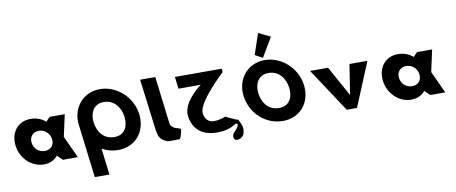

<svg xmlns="http://www.w3.org/2000/svg" viewBox="-98 -1498 5241 2209"><g transform="rotate(-10 2522.0 -393.5)"><path d="M18.6 -256C37 -106 156.8 15 306.8 15C376.8 15 433 -16 465.9 -58H467.9L527 0H702L583.3 -258L639 -513H462L416 -464C369 -505 309.2 -528 240.2 -528C90.2 -528 0.1 -406 18.6 -256ZM206.6 -256C197.8 -327 244.7 -377 311.7 -377C377.7 -377 436.8 -327 445.6 -256C454.2 -186 410.3 -136 341.3 -136C269.3 -136 215.2 -186 206.6 -256Z M949.7 -363.9C936.9 -468.5 981.8 -573 1105.1 -573C1229.2 -573 1298.1 -468.5 1310.9 -363.9C1323.8 -259.4 1283.9 -154.8 1156.4 -154.8C1025.5 -154.8 962.5 -259.4 949.7 -363.9ZM777.1 -363.9C777.6 -359.8 778.2 -355.7 778.8 -351.7L853.9 260H1024.9L987.1 -48.1C1042.9 -17.5 1106.9 -0.1 1175.4 -0.1C1376.9 -0.1 1508.6 -159.1 1483.5 -363.9C1458.3 -568.8 1280.8 -726.9 1086.2 -726.9C893.2 -726.9 752 -568.8 777.1 -363.9Z M1562 -753H1739L1808 -191C1810.4 -173 1827.8 -161.8 1846.6 -145C1856.9 -135.7 1917.1 -124 1926.6 -113C1926.6 -113 1916.7 -21.3 1890.6 0C1806.5 0 1768.1 4.3 1748.1 -3C1677.4 -28.9 1653.4 -57.6 1638.8 -148L1638.3 -148L1636.1 -166.5C1634.7 -176.7 1633.4 -187.5 1632.1 -199L1631.9 -200Z M2317.2 -136.2C2223.7 -136.2 2207.2 -222 2204 -247.5C2188.2 -376.7 2512.8 -675 2512.8 -675L2507.9 -715H1961.3L1978.6 -574.8H2238.7C2238.7 -574.8 2011.4 -411.5 2031.5 -247.5C2042.3 -159.1 2093.2 -1 2333.8 -1C2447.8 -1 2517.9 -36.5 2555.7 -65C2567.9 -62.6 2579.9 -58.6 2578.6 -51C2567.6 14 2484.8 32 2507.1 99C2522.7 145 2603.2 116 2621.1 75C2646.8 15 2631 -40 2593.4 -102C2589.2 -109 2583.5 -109.6 2577.3 -106.7L2450.6 -164.6C2450.6 -164.6 2393.7 -136.2 2317.2 -136.2Z M2909.2 -803.2 2997.8 -756.1 3130.2 -980 2991.6 -1047.2ZM2701.6 -363.9C2726.8 -159.1 2892.5 -0.1 3099.9 -0.1C3301.4 -0.1 3433.1 -159.1 3408 -363.9C3382.8 -568.8 3205.3 -726.9 3010.7 -726.9C2817.7 -726.9 2676.5 -568.8 2701.6 -363.9ZM2874.2 -363.9C2861.4 -468.5 2906.3 -573 3029.6 -573C3153.7 -573 3222.6 -468.5 3235.4 -363.9C3248.3 -259.4 3208.4 -154.8 3080.9 -154.8C2950 -154.8 2887 -259.4 2874.2 -363.9Z M3715 -513H3505L3843 0H3963L4175 -513H3965L3910.4 -160Z M4310.6 -256C4329 -106 4448.8 15 4598.8 15C4668.8 15 4725 -16 4757.9 -58H4759.9L4819 0H4994L4875.3 -258L4931 -513H4754L4708 -464C4661 -505 4601.2 -528 4532.2 -528C4382.2 -528 4292.1 -406 4310.6 -256ZM4498.6 -256C4489.8 -327 4536.7 -377 4603.7 -377C4669.7 -377 4728.8 -327 4737.6 -256C4746.2 -186 4702.3 -136 4633.3 -136C4561.3 -136 4507.2 -186 4498.6 -256Z"/></g></svg>

Font: Hussar
Style: BdOpOblOne
Weight: 700
Foundry: Cannot Into Space Fonts
Version: Version 2.00